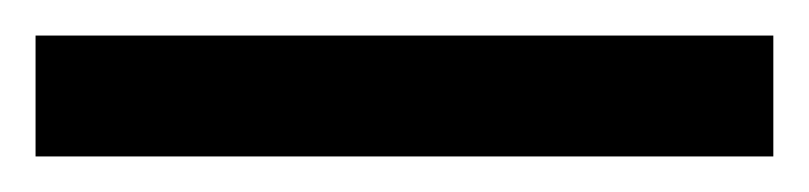

<svg xmlns="http://www.w3.org/2000/svg" viewBox="-22 70 455 108"><path d="M413 158H-2V90H413Z"/></svg>

Font: Noto Sans Adlam Unjoined
Style: Bold
Weight: 700
Version: Version 3.001